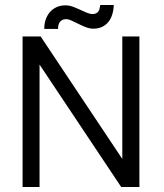

<svg xmlns="http://www.w3.org/2000/svg" viewBox="-20 -748 654 768"><path d="M157.2 -632.3Q156.7 -651.4 162.4 -668.5Q168 -685.5 178.7 -698.5Q189.5 -711.4 205.3 -719Q221.2 -726.6 241.7 -726.6Q256.8 -726.6 271.5 -721.2Q286.1 -715.8 300 -709.2Q314 -702.6 326.7 -697.3Q339.4 -691.9 350.6 -691.9Q359.4 -691.9 364.7 -694.8Q370.1 -697.8 373.5 -702.4Q377 -707 378.4 -713.9Q379.9 -720.7 380.9 -728H435.1Q434.6 -709 429.4 -691.7Q424.3 -674.3 414.6 -661.6Q404.8 -648.9 389.6 -641.1Q374.5 -633.3 353.5 -633.3Q338.4 -633.3 323 -639.4Q307.6 -645.5 293.5 -652.6Q279.3 -659.7 266.6 -665.5Q253.9 -671.4 244.1 -671.4Q235.4 -671.4 229.2 -668.2Q223.1 -665 219.2 -659.7Q215.3 -654.3 213.6 -647Q211.9 -639.6 212.4 -632.3ZM537.6 0H464.8L138.2 -489.7V0H70.3V-602.1H142.6L469.2 -112.3V-602.1H537.6Z"/></svg>

Font: AKL 022
Style: Regular
Weight: 400
Designer: AKL
Foundry: AKL
Version: Version 2.053;August 19, 2024;FontCreator 13.0.0.2675 64-bit